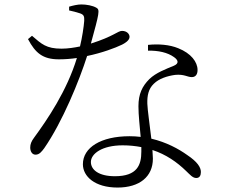

<svg xmlns="http://www.w3.org/2000/svg" viewBox="-20 -803 1040 864"><path d="M616 -141V-121C616 -61 598 -10 497 -10C424 -10 389 -39 389 -74C389 -111 439 -149 532 -149C562 -149 590 -146 616 -141ZM646 -575C692 -576 734 -567 763 -546C783 -532 786 -517 762 -507C726 -492 682 -476 652 -447C620 -415 603 -380 603 -325C603 -283 609 -235 613 -187C597 -189 580 -190 563 -190C434 -190 353 -139 353 -64C353 -9 407 41 509 41C608 41 668 -8 668 -89L666 -128C727 -108 776 -74 818 -33C835 -17 847 -2 863 -2C878 -2 884 -13 884 -29C884 -50 868 -75 823 -105C784 -133 729 -163 661 -179C654 -240 644 -307 643 -336C642 -373 648 -403 672 -426C695 -449 732 -461 768 -466C809 -470 823 -456 843 -456C860 -456 869 -468 869 -488C869 -524 840 -563 782 -586C743 -602 694 -606 646 -601ZM291 -756C306 -753 325 -748 340 -743C357 -737 360 -730 359 -709C357 -683 350 -635 340 -594C316 -589 286 -584 257 -584C188 -584 167 -605 124 -642L106 -627C139 -565 172 -536 245 -536C271 -536 299 -538 326 -542C281 -394 193 -265 133 -183C121 -167 116 -154 116 -139C116 -124 123 -107 140 -107C157 -107 167 -120 179 -136C262 -256 337 -441 372 -551C439 -565 498 -587 529 -602C539 -607 563 -620 563 -637C563 -650 551 -664 529 -664C510 -664 491 -639 389 -607C427 -745 430 -759 414 -768C397 -778 369 -783 346 -783C329 -783 308 -778 291 -773Z"/></svg>

Font: Noto Serif KR Light
Style: Regular
Weight: 300
Designer: Ryoko NISHIZUKA 西塚涼子 (kana & ideographs); Frank Grießhammer (Latin, Greek & Cyrillic); Wenlong ZHANG 张文龙 (bopomofo); San
Foundry: Adobe
Version: Version 2.001;hotconv 1.1.0;makeotfexe 2.6.0